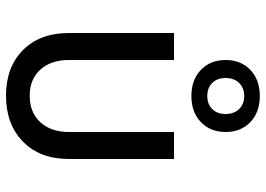

<svg xmlns="http://www.w3.org/2000/svg" viewBox="-143 -733 886 640"><g transform="rotate(90 300.0 -413.0)"><path d="M299 10Q204 10 147 -46.5Q90 -103 90 -200V-550H180V-200Q180 -140 212 -104.5Q244 -69 299 -69Q355 -69 387.5 -104.5Q420 -140 420 -200V-550H510V-200Q510 -103 452 -46.5Q394 10 299 10ZM300 -608Q246 -608 213 -639.5Q180 -671 180 -722Q180 -773 213 -804.5Q246 -836 300 -836Q354 -836 387 -804.5Q420 -773 420 -722Q420 -671 387 -639.5Q354 -608 300 -608ZM300 -661Q327 -661 343.5 -677.5Q360 -694 360 -722Q360 -750 343.5 -767Q327 -784 300 -784Q273 -784 256.5 -767Q240 -750 240 -722Q240 -694 256.5 -677.5Q273 -661 300 -661Z"/></g></svg>

Font: JetBrains Mono NL
Style: Regular
Weight: 400
Monospace: yes
Designer: Philipp Nurullin, Konstantin Bulenkov
Foundry: JetBrains
Version: Version 2.305; ttfautohint (v1.8.4.7-5d5b)